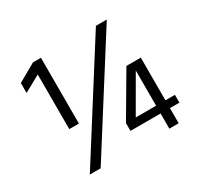

<svg xmlns="http://www.w3.org/2000/svg" viewBox="-150 -900 1131 1087"><g transform="rotate(-30 416.0 -356.0)"><path d="M215 0H144L595 -712H666ZM235 -281H172V-638L65 -579V-644L183 -711H235ZM531 -150H664V-380ZM725 0H664V-99H467V-150L631 -429H725V-150H787V-99H725Z"/></g></svg>

Font: Hind Siliguri
Style: Regular
Weight: 400
Designer: Jyotish Sonowal
Foundry: Indian Type Foundry
Version: Version 1.001;PS 1.0;hotconv 1.0.86;makeotf.lib2.5.63406; tt